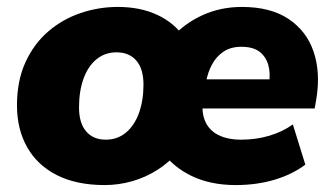

<svg xmlns="http://www.w3.org/2000/svg" viewBox="-20 -523 960 554"><path d="M282 11Q201 11 144.5 -17.5Q88 -46 58.5 -98Q29 -150 29 -219Q29 -290 53.5 -343.5Q78 -397 119.5 -432.5Q161 -468 213 -485.5Q265 -503 320 -503Q385 -503 434 -480Q483 -457 512 -415H476Q513 -456 565 -479.5Q617 -503 678 -503Q761 -503 813 -468Q865 -433 885 -373.5Q905 -314 893 -239L888 -210H538L551 -294H771L756 -281Q761 -312 754 -336Q747 -360 728.5 -374Q710 -388 676 -388Q646 -388 625 -374Q604 -360 591.5 -336.5Q579 -313 574 -284L567 -242Q560 -203 571 -175.5Q582 -148 609 -134Q636 -120 676 -120Q719 -120 757.5 -131.5Q796 -143 825 -164L861 -48Q824 -20 772.5 -4.5Q721 11 660 11Q588 11 533.5 -15Q479 -41 447 -87H496Q469 -55 434.5 -33Q400 -11 361 0Q322 11 282 11ZM285 -120Q319 -120 343.5 -140.5Q368 -161 381 -197Q394 -233 394 -279Q394 -324 373.5 -348Q353 -372 316 -372Q283 -372 258.5 -352Q234 -332 221 -296Q208 -260 208 -213Q208 -168 228.5 -144Q249 -120 285 -120Z"/></svg>

Font: Nunito Sans 12pt Black
Style: Italic
Weight: 900
Italic angle: -9°
Designer: Vernon Adams
Foundry: Vernon Adams
Version: Version 3.101;gftools[0.9.27]